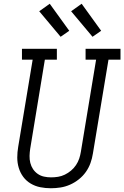

<svg xmlns="http://www.w3.org/2000/svg" viewBox="-20 -995 662 1023"><path d="M251 8Q222 8 194.5 2.5Q167 -3 143.5 -17Q120 -31 104 -52.5Q88 -74 80 -100.5Q72 -127 72 -155.5Q72 -184 77 -213L154 -677H97V-735H283V-677H219L141 -203Q138 -184 137.5 -164.5Q137 -145 141.5 -127Q146 -109 156 -94Q166 -79 181 -68.5Q196 -58 214.5 -54Q233 -50 252 -50Q271 -50 289.5 -53Q308 -56 325.5 -64.5Q343 -73 358.5 -86Q374 -99 385 -115.5Q396 -132 402 -150Q408 -168 411 -187L492 -677H436V-735H622V-677H558L475 -177Q471 -151 462 -126Q453 -101 437.5 -79Q422 -57 400 -39.5Q378 -22 353 -11Q328 0 302 4Q276 8 251 8ZM473 -799 359 -935 415 -975 519 -831ZM303 -799 189 -935 245 -975 349 -831Z"/></svg>

Font: Iosevka Curly Slab LtEx
Style: Italic
Weight: 300
Width: 7
Italic angle: -9°
Monospace: yes
Designer: Belleve Invis
Foundry: Belleve Invis
Version: Version 11.1.0; ttfautohint (v1.8.3)